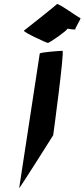

<svg xmlns="http://www.w3.org/2000/svg" viewBox="-20 -965 427 971"><path d="M101 -810C98 -802 216 -748 222 -748C231 -748 322 -812 321 -820C321 -820 365 -812 361 -818C360 -824 393 -874 386 -874C379 -874 273 -952 268 -944C263 -938 102 -810 101 -810ZM77 -14C76 -6 249 -281 249 -281C250 -288 307 -708 296 -708C286 -708 182 -701 181 -694Z"/></svg>

Font: Ampere
Style: SuCndIta
Weight: 400
Version: Version 1